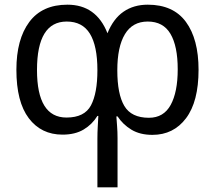

<svg xmlns="http://www.w3.org/2000/svg" viewBox="-20 -566 918 820"><path d="M611 -546Q720 -546 774 -472.5Q828 -399 828 -268Q828 -132 774.5 -61Q721 10 631 10Q578 10 541.5 -12Q505 -34 482 -69H477Q478 -53 480 -28Q482 -3 482 24V234H396V27Q396 0 397.5 -26Q399 -52 400 -71H396Q374 -35 337.5 -13Q301 9 247 9Q156 9 103 -61Q50 -131 50 -268Q50 -398 105 -472Q160 -546 268 -546Q391 -546 439 -424Q464 -486 507.5 -516Q551 -546 611 -546ZM265 -474Q138 -474 138 -267Q138 -64 264 -64Q341 -64 368.5 -116Q396 -168 396 -266Q396 -370 364 -422Q332 -474 265 -474ZM611 -474Q546 -474 513.5 -420Q481 -366 481 -266Q481 -164 511 -113.5Q541 -63 616 -63Q679 -63 709 -118Q739 -173 739 -270Q739 -369 708 -421.5Q677 -474 611 -474Z"/></svg>

Font: Noto Sans SemiCondensed
Style: Regular
Weight: 400
Width: 4
Designer: Monotype Design Team
Foundry: Monotype Imaging Inc.
Version: Version 2.013; ttfautohint (v1.8.4.7-5d5b)